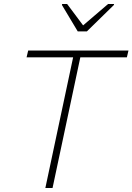

<svg xmlns="http://www.w3.org/2000/svg" viewBox="-20 -941 663 961"><path d="M207 0 346 -654H113L121 -688H623L615 -654H382L243 0ZM369 -784 290 -916 291 -921H316L396 -814L521 -921H551L550 -916L415 -784Z"/></svg>

Font: Saira Thin Thin
Style: Italic
Weight: 250
Italic angle: -12°
Version: Version 1.101